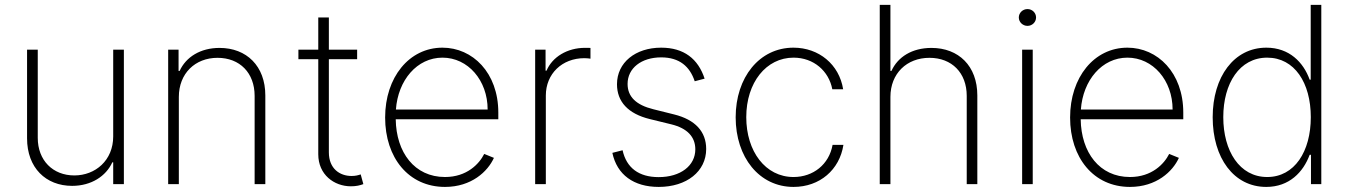

<svg xmlns="http://www.w3.org/2000/svg" viewBox="-20 -747 5486 779"><path d="M439.3 -193.5C439.3 -96.2 366.8 -35.2 281.6 -35.2C194.2 -35.2 133.2 -96.6 133.2 -187.5V-545.5H89.8V-185.7C89.8 -66.4 165.8 7.1 272.7 7.1C350.5 7.1 410.2 -32.3 435.7 -88.4H439.3V0H482.6V-545.5H439.3Z M705.6 -353.7C705.6 -448.9 771.7 -512.4 862.6 -512.4C953.1 -512.4 1013.1 -451 1013.1 -358V0H1056.5V-359.7C1056.5 -479 980.5 -552.6 870.7 -552.6C793 -552.6 734.4 -515.6 708.8 -459.2H704.5V-545.5H662.3V0H705.6Z M1429 -545.5H1314.3V-676.1H1271.3V-545.5H1190.7V-506.7H1271.3V-121.1C1271.3 -38.4 1335.6 8.9 1403.8 8.9C1425.8 8.9 1440.7 5 1454.2 0L1443.5 -39.4C1432.9 -35.9 1422.2 -33 1406.6 -33C1358.3 -33 1314.3 -62.9 1314.3 -128.9V-506.7H1429Z M1785.5 11.4C1893.1 11.4 1959.2 -51.5 1984 -106.5L1944.6 -122.5C1924.4 -82 1874.3 -28.8 1785.5 -28.8C1661.6 -28.8 1587.4 -128.9 1585.6 -263.1H2001.8V-290.1C2001.8 -452.1 1897.4 -553.6 1775.2 -553.6C1639.9 -553.6 1542.6 -433.2 1542.6 -270.2C1542.6 -107.6 1637.4 11.4 1785.5 11.4ZM1586.3 -302.6C1594.8 -421.5 1671.9 -513.1 1775.2 -513.1C1878.9 -513.1 1958.5 -420.8 1958.5 -302.6Z M2151.3 0H2194.6V-359.4C2194.6 -447.4 2260.3 -511 2351.2 -511C2362.6 -511 2370 -509.6 2375.7 -508.9V-552.6C2369 -552.9 2361.5 -552.9 2353.7 -552.9C2281.6 -552.9 2220.9 -516 2197.4 -460.2H2193.5V-545.5H2151.3Z M2838.8 -427.9C2812.5 -508.2 2755 -553.6 2662.6 -553.6C2558.2 -553.6 2483.3 -493.3 2483.3 -405.2C2483.3 -334.9 2527.7 -285.5 2616.8 -263.8L2703.8 -242.5C2768.8 -226.6 2801.1 -191.4 2801.1 -141C2801.1 -74.9 2741.5 -28.4 2652.3 -28.4C2571.7 -28.4 2521.7 -66.1 2506 -137.4L2464.5 -126.8C2483.3 -38 2551.1 11.4 2652.7 11.4C2766.3 11.4 2845.2 -51.8 2845.2 -142.4C2845.2 -212.7 2801.1 -261.4 2715.2 -282.7L2631.4 -303.6C2560.4 -321 2526.3 -354.8 2526.3 -406.6C2526.3 -470.5 2582.4 -514.2 2662.6 -514.2C2737.2 -514.2 2778.8 -476.9 2798.7 -417.3Z M3199.6 11.4C3306.1 11.4 3386.4 -58.2 3402 -159.1H3358C3343.8 -79.9 3279.5 -28.8 3199.6 -28.8C3085.6 -28.8 3007.8 -132.8 3007.8 -271.7C3007.8 -412.3 3088.8 -513.1 3199.6 -513.1C3281.6 -513.1 3343 -458.5 3356.9 -384.9H3400.9C3384.9 -485.4 3302.6 -553.6 3199.2 -553.6C3061.1 -553.6 2964.8 -432.9 2964.8 -271C2964.8 -109 3060.4 11.4 3199.6 11.4Z M3592.7 -353.7C3592.7 -448.9 3659.1 -512.4 3751.1 -512.4C3842 -512.4 3902.3 -451.3 3902.3 -358V0H3945.3V-359.7C3945.3 -479.4 3869.3 -552.6 3759.2 -552.6C3680.4 -552.6 3622.5 -516 3596.9 -459.2H3592.7V-727.3H3549.4V0H3592.7Z M4127.1 0H4170.1V-545.5H4127.1ZM4148.8 -642C4168 -642 4183.6 -657.3 4183.6 -676.1C4183.6 -695 4168 -710.2 4148.8 -710.2C4129.6 -710.2 4113.6 -695 4113.6 -676.1C4113.6 -657.3 4129.6 -642 4148.8 -642Z M4564.6 11.4C4672.2 11.4 4738.3 -51.5 4763.1 -106.5L4723.7 -122.5C4703.5 -82 4653.4 -28.8 4564.6 -28.8C4440.7 -28.8 4366.5 -128.9 4364.7 -263.1H4780.9V-290.1C4780.9 -452.1 4676.5 -553.6 4554.3 -553.6C4419 -553.6 4321.7 -433.2 4321.7 -270.2C4321.7 -107.6 4416.5 11.4 4564.6 11.4ZM4365.4 -302.6C4373.9 -421.5 4451 -513.1 4554.3 -513.1C4658 -513.1 4737.6 -420.8 4737.6 -302.6Z M5117.5 11.4C5210.9 11.4 5267.8 -48.7 5293.7 -119H5299V0H5340.9V-727.3H5297.9V-423.7H5293.7C5268.5 -494 5211.3 -553.6 5117.9 -553.6C4986.9 -553.6 4900.2 -435.7 4900.2 -271.3C4900.2 -106.2 4985.8 11.4 5117.5 11.4ZM5121.4 -28.8C5009.2 -28.8 4943.2 -134.6 4943.2 -271.7C4943.2 -408.7 5009.2 -513.1 5121.4 -513.1C5232.2 -513.1 5298.3 -410.9 5298.3 -271.7C5298.3 -132.1 5232.2 -28.8 5121.4 -28.8Z"/></svg>

Font: Karasuma Gothic
Style: Thin
Weight: 200
Designer: Rasmus Andersson / Ryoko Ishizuka
Foundry: rsms
Version: Version 1.00